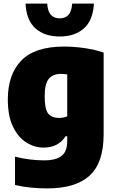

<svg xmlns="http://www.w3.org/2000/svg" viewBox="-20 -818 640 1068"><path d="M242.5 230Q201 230 154.2 225.8Q107.5 221.5 63.5 211V53.5Q105.5 64 146.2 69Q187 74 224.5 74Q291.5 74 322.8 49.2Q354 24.5 354 -34V-60H344.5Q304.5 3 222 3Q171.5 3 126 -25.8Q80.5 -54.5 52 -113.8Q23.5 -173 23.5 -264.5Q23.5 -404 98.8 -481.5Q174 -559 337 -559Q391 -559 450 -550.5Q509 -542 556.5 -525.5V-71.5Q556.5 87.5 478.5 158.8Q400.5 230 242.5 230ZM308 -162Q334 -162 354 -171V-404Q346 -405 336.8 -406Q327.5 -407 318.5 -407Q275.5 -407 252 -380.2Q228.5 -353.5 228.5 -282Q228.5 -210.5 248.2 -186.2Q268 -162 308 -162ZM312 -615Q228.5 -615 177.8 -659.5Q127 -704 122 -798H242.5Q245.5 -754.5 263.2 -735.2Q281 -716 312 -716Q343 -716 360.8 -735.2Q378.5 -754.5 381.5 -798H502.5Q497 -704 446.2 -659.5Q395.5 -615 312 -615Z"/></svg>

Font: Encode Sans Semi Condensed Black
Style: Regular
Weight: 900
Width: 4
Designer: Multiple Designers
Foundry: Impallari Type
Version: Version 3.000; ttfautohint (v1.8.3) -l 8 -r 50 -G 200 -x 14 